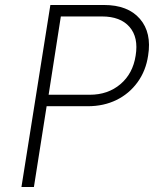

<svg xmlns="http://www.w3.org/2000/svg" viewBox="-20 -750 640 770"><path d="M66 0 182 -730H397Q493 -730 541 -674.5Q589 -619 574 -527Q565 -466 531.5 -420Q498 -374 447 -349Q396 -324 332 -324H167L116 0ZM175 -370H340Q413 -370 463 -412.5Q513 -455 524 -527Q536 -600 499.5 -642Q463 -684 389 -684H224Z"/></svg>

Font: JetBrains Mono Thin
Style: Italic
Weight: 100
Italic angle: -9°
Monospace: yes
Designer: Philipp Nurullin, Konstantin Bulenkov
Foundry: JetBrains
Version: Version 2.305; ttfautohint (v1.8.4.7-5d5b)